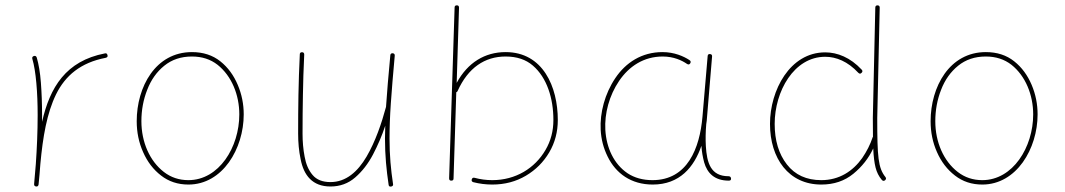

<svg xmlns="http://www.w3.org/2000/svg" viewBox="-20 -693 4004 722"><path d="M115.7 8.3H116.2C119.6 8.8 122.6 7.3 124 3.9L124.5 3.4V2.9L125 1C127.4 -22.9 129.9 -48.8 131.8 -76.7C141.1 -177.7 156.2 -267.6 190.9 -338.4C225.6 -408.7 283.2 -457.5 377.4 -475.6C383.3 -477.1 385.7 -480 384.3 -485.4C382.8 -491.2 379.9 -493.7 374.5 -492.2C228 -463.9 167.5 -364.7 138.2 -234.9V-259.8C138.2 -302.7 136.7 -343.3 133.8 -381.8C130.9 -420.4 125.5 -451.7 118.2 -476.6C116.2 -481.9 112.8 -483.9 107.4 -482.4C102.1 -480.5 100.1 -477.1 101.6 -471.7C108.4 -448.7 113.3 -418 116.7 -380.4C120.1 -342.8 121.6 -302.2 121.6 -259.8C121.6 -197.8 118.7 -132.8 114.7 -76.2C112.8 -52.2 110.4 -27.8 108.4 -2.4V-1V-0.5C107.9 3.4 109.4 5.9 112.8 7.3C113.3 7.3 113.3 7.3 113.3 7.8H113.8Z M701.7 -497.1C564.9 -497.1 494.1 -366.2 494.1 -237.3C494.1 -195.8 502 -157.2 518.1 -121.1C534.2 -84.5 556.6 -55.2 585.9 -32.7C614.7 -10.3 648.9 1 688.5 1C817.4 1 896.5 -134.3 896.5 -262.7C896.5 -301.3 889.2 -338.4 874 -374C858.9 -409.7 837.4 -439.5 808.6 -462.4C779.8 -485.4 744.1 -497.1 701.7 -497.1ZM701.7 -480.5C739.3 -480.5 771.5 -470.2 798.3 -449.2C851.1 -407.2 879.9 -336.4 879.9 -262.7C879.9 -139.6 803.7 -15.6 688.5 -15.6C653.3 -15.6 622.6 -25.9 596.2 -46.4C543 -87.4 511.7 -158.7 511.7 -237.3C511.7 -278.8 519 -318.4 533.7 -355.5C547.9 -392.6 569.3 -422.9 597.7 -445.8C626 -468.8 660.6 -480.5 701.7 -480.5Z M1464.4 -483.4C1464.8 -488.8 1462.4 -492.2 1457 -492.7C1451.7 -493.2 1448.2 -490.7 1447.8 -485.4C1440.4 -409.2 1435.5 -345.7 1431.6 -291L1431.2 -289.6C1415 -229.5 1391.6 -160.6 1358.4 -104C1325.2 -47.4 1281.2 -8.3 1222.7 -8.3C1192.9 -8.3 1170.4 -17.1 1155.3 -35.2C1140.1 -53.2 1130.4 -76.2 1125.5 -104C1120.1 -131.8 1117.7 -161.1 1117.7 -190.9C1117.7 -240.2 1118.2 -288.6 1119.1 -335.9C1119.6 -383.3 1121.6 -433.6 1124 -487.8C1124 -493.7 1121.1 -496.6 1115.7 -496.6C1110.4 -496.6 1107.4 -494.1 1107.4 -488.8C1102.1 -380.9 1101.1 -290 1101.1 -190.9C1101.1 -157.2 1104 -125 1110.4 -94.7C1122.1 -33.7 1154.8 8.3 1222.7 8.3C1258.3 8.3 1289.6 -2.9 1315.9 -25.9C1341.8 -48.3 1364.3 -77.1 1382.8 -112.3C1400.9 -147 1416.5 -183.1 1428.7 -220.2C1428.2 -203.6 1427.7 -187.5 1427.7 -172.4C1427.7 -107.4 1433.1 -54.2 1441.4 2C1441.9 7.3 1445.3 9.8 1451.7 8.3C1457 6.8 1459 3.9 1458 -1C1449.7 -56.2 1444.8 -107.9 1444.8 -172.4C1444.8 -210.9 1446.3 -255.4 1449.7 -304.7C1453.1 -354 1458 -413.6 1464.4 -483.4Z M1698.2 -672.9C1692.4 -672.9 1689.5 -670.4 1689.5 -665L1668.9 -22.5C1668.9 -16.6 1671.4 -13.7 1676.8 -13.7C1682.6 -13.7 1685.5 -16.1 1685.5 -21.5L1695.8 -346.2C1698.2 -346.7 1699.7 -348.1 1700.7 -350.6C1740.2 -438.5 1803.2 -480.5 1881.3 -480.5C1923.3 -480.5 1957.5 -469.2 1983.9 -446.3C2036.6 -400.9 2061 -323.7 2061 -241.7C2061 -200.7 2051.3 -163.1 2031.2 -128.9C1991.2 -60.1 1918.9 -15.6 1831.1 -15.6C1808.1 -15.6 1786.1 -18.6 1764.6 -24.4C1758.8 -25.9 1755.4 -23.4 1753.9 -18.1C1752.4 -12.7 1754.9 -9.3 1760.3 -7.8C1783.2 -2 1807.1 1 1831.1 1C1878.4 1 1920.4 -10.3 1957.5 -32.2C1994.6 -54.2 2023.9 -83.5 2045.4 -120.1C2066.9 -156.7 2077.6 -197.3 2077.6 -241.7C2077.6 -366.2 2022 -497.1 1881.3 -497.1C1803.7 -497.1 1738.8 -458 1697.3 -381.3L1706.1 -664.1C1706.1 -669.9 1703.6 -672.9 1698.2 -672.9Z M2433.6 -15.6C2397 -15.6 2365.7 -24.4 2339.8 -41.5C2288.6 -76.2 2260.3 -136.7 2256.3 -204.6C2252.9 -266.6 2271 -334 2308.1 -388.7C2345.2 -443.4 2400.4 -480.5 2472.2 -480.5C2513.2 -480.5 2544.4 -465.8 2563.5 -452.6C2568.8 -449.2 2572.8 -450.2 2575.7 -455.1C2578.6 -460 2577.6 -463.9 2572.3 -467.3C2551.3 -481 2516.1 -497.1 2471.2 -497.1C2393.1 -497.1 2333 -457.5 2293.9 -399.4C2254.4 -340.8 2235.4 -269 2238.8 -204.6C2240.7 -168.9 2249.5 -135.3 2265.1 -104C2295.9 -41 2353 1 2434.6 1C2536.1 1 2590.3 -64.9 2617.7 -145V-143.1C2619.1 -122.6 2622.6 -102.5 2627.9 -82.5C2639.2 -43 2666 -13.7 2720.7 -13.7C2727.1 -13.7 2729.5 -16.6 2729 -22C2728.5 -27.3 2725.1 -30.3 2719.7 -30.3C2651.9 -30.3 2638.2 -81.5 2634.3 -143.1C2632.8 -169.9 2633.3 -197.3 2635.7 -225.1V-225.6C2637.2 -234.4 2638.2 -243.2 2638.7 -252.4L2657.7 -480.5C2658.2 -485.8 2655.8 -489.3 2649.9 -489.7C2644.5 -490.2 2641.6 -487.8 2641.1 -482.4L2621.6 -254.4C2611.3 -135.7 2565.4 -15.6 2433.6 -15.6Z M3083 -496.1C2950.2 -496.1 2875.5 -353 2875.5 -227.1C2875.5 -97.2 2945.8 1 3068.4 1C3116.2 1 3156.2 -12.7 3189 -39.6C3221.7 -66.4 3246.6 -98.1 3263.7 -134.8C3265.1 -104 3268.1 -80.1 3272.5 -63C3276.9 -45.4 3284.7 -29.8 3295.9 -16.6C3299.8 -12.2 3303.7 -11.7 3308.1 -15.1C3312.5 -19 3313 -22.9 3309.6 -27.3C3282.2 -61.5 3278.8 -102.1 3278.8 -249.5L3288.1 -664.6C3288.1 -669.9 3285.2 -672.9 3279.8 -672.9C3274.4 -672.9 3271.5 -669.9 3271.5 -664.6L3262.2 -249.5C3262.2 -222.7 3262.2 -199.7 3262.7 -178.7L3261.7 -177.2C3252.4 -149.4 3239.3 -123.5 3222.2 -98.6C3187 -49.3 3136.2 -15.6 3068.4 -15.6C3012.7 -15.6 2969.7 -35.2 2939 -74.7C2908.2 -114.3 2893.1 -165 2893.1 -227.1C2893.1 -349.1 2965.3 -479.5 3083 -479.5C3124.5 -479.5 3168 -461.9 3207.5 -419.4C3211.9 -415 3215.8 -415 3219.7 -418.9C3224.1 -423.3 3224.1 -427.2 3220.2 -431.2C3177.7 -476.6 3129.4 -496.1 3083 -496.1Z M3687 -497.1C3550.3 -497.1 3479.5 -366.2 3479.5 -237.3C3479.5 -195.8 3487.3 -157.2 3503.4 -121.1C3519.5 -84.5 3542 -55.2 3571.3 -32.7C3600.1 -10.3 3634.3 1 3673.8 1C3802.7 1 3881.8 -134.3 3881.8 -262.7C3881.8 -301.3 3874.5 -338.4 3859.4 -374C3844.2 -409.7 3822.8 -439.5 3793.9 -462.4C3765.1 -485.4 3729.5 -497.1 3687 -497.1ZM3687 -480.5C3724.6 -480.5 3756.8 -470.2 3783.7 -449.2C3836.4 -407.2 3865.2 -336.4 3865.2 -262.7C3865.2 -139.6 3789.1 -15.6 3673.8 -15.6C3638.7 -15.6 3607.9 -25.9 3581.5 -46.4C3528.3 -87.4 3497.1 -158.7 3497.1 -237.3C3497.1 -278.8 3504.4 -318.4 3519 -355.5C3533.2 -392.6 3554.7 -422.9 3583 -445.8C3611.3 -468.8 3646 -480.5 3687 -480.5Z"/></svg>

Font: Mikhak Thin
Style: Regular
Weight: 100
Designer: Amin Abedi
Version: Version 3.2